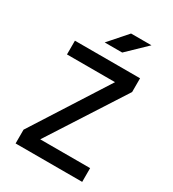

<svg xmlns="http://www.w3.org/2000/svg" viewBox="-212 -1008 1009 1122"><g transform="rotate(30 293.0 -447.0)"><path d="M147.5 -33.2 73.2 -92.8 438.5 -665 512.7 -600.6ZM73.2 0V-92.8H522.5V0ZM73.2 -600.6V-693.4H512.7V-600.6ZM229 -771.5 336.4 -893.6H474.1L347.2 -771.5Z"/></g></svg>

Font: Cascadia Mono
Style: Regular
Weight: 400
Monospace: yes
Designer: Aaron Bell
Foundry: Saja Typeworks
Version: Version 2102.003